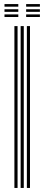

<svg xmlns="http://www.w3.org/2000/svg" viewBox="-20 -929 220 949"><path d="M112.8 0V-800H128.2V0ZM51.2 0V-800H66.8V0ZM82 0V-800H97.5V0ZM109.2 -896V-908.8H177.2V-896ZM2.2 -845V-857.8H70.5V-845ZM2.2 -870.5V-883.2H70.5V-870.5ZM2.2 -896V-908.8H70.5V-896ZM109.2 -845V-857.8H177.2V-845ZM109.2 -870.5V-883.2H177.2V-870.5Z"/></svg>

Font: Big Shoulders Inline Display Thin Medium
Style: Regular
Weight: 500
Version: Version 2.002